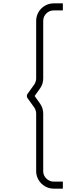

<svg xmlns="http://www.w3.org/2000/svg" viewBox="-20 -902 440 1144"><path d="M300.5 222Q272 222 248 208Q224 194 209.8 170Q195.5 146 195.5 118V-225Q195.5 -243.5 184.5 -261L143.5 -318Q140 -323.5 140 -330.2Q140 -337 143.5 -342L184.5 -399Q195.5 -416.5 195.5 -435V-777Q195.5 -805.5 209.5 -829.8Q223.5 -854 247.8 -868Q272 -882 300.5 -882H354.5V-840H300.5Q274.5 -840 256 -821.8Q237.5 -803.5 237.5 -777V-435Q237.5 -401.5 218.5 -375L186.5 -330L218.5 -285Q237.5 -258.5 237.5 -225V118Q237.5 135 246 149Q254.5 163 269 171.5Q283.5 180 300.5 180H354.5V222Z"/></svg>

Font: Hauora
Style: Regular
Weight: 400
Designer: Wayne Shih
Foundry: WCYS
Version: Version 1.001